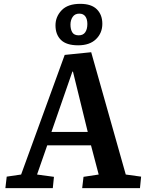

<svg xmlns="http://www.w3.org/2000/svg" viewBox="-20 -980 756 1000"><path d="M455 -708 635 -71 715 -60 709 0H408L415 -59L494 -71L454 -223H226L173 -71L261 -59L255 0H8L15 -60L90 -71L317 -694ZM248 -293H437L360 -607H357ZM387 -744Q326 -744 297.5 -772Q269 -800 269 -848Q269 -893 301 -926.5Q333 -960 398 -960Q456 -960 484.5 -931.5Q513 -903 513 -856Q513 -808 480 -776Q447 -744 387 -744ZM390 -796Q413 -796 424 -812Q435 -828 435 -855Q435 -880 424.5 -894.5Q414 -909 393 -909Q370 -909 358.5 -892Q347 -875 347 -852Q347 -827 356.5 -811.5Q366 -796 390 -796Z"/></svg>

Font: Literata 12pt SemiBold
Style: Italic
Weight: 600
Italic angle: -2°
Designer: Latin by Veronika Burian and Jose Scaglione. Greek by Irene Vlachou. Cyrillic by Vera Evstafieva
Foundry: TypeTogether
Version: Version 3.002